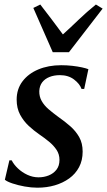

<svg xmlns="http://www.w3.org/2000/svg" viewBox="-20 -840 485 870"><path d="M361.5 -437H349.5Q341.5 -460 315.5 -479.8Q289.5 -499.5 251.5 -499.5Q225 -499.5 204.2 -491.2Q183.5 -483 171.2 -467Q159 -451 158 -427Q157.5 -402.5 168.8 -382.5Q180 -362.5 200 -345.2Q220 -328 244 -310.5Q273.5 -290 298.5 -268Q323.5 -246 339 -218.5Q354.5 -191 354.5 -153Q354.5 -113 338.2 -82.5Q322 -52 293.5 -31.5Q265 -11 228.2 -0.2Q191.5 10.5 149.5 10.5Q122 10.5 91.5 5Q61 -0.5 36.5 -8.8Q12 -17 2 -25.5L22.5 -113.5H33Q42.5 -94.5 61.2 -76.8Q80 -59 104.2 -47.8Q128.5 -36.5 154.5 -36.5Q179 -36.5 200.5 -45Q222 -53.5 235.8 -71Q249.5 -88.5 249.5 -115.5Q249.5 -141 236.2 -161Q223 -181 202 -198.2Q181 -215.5 156 -232.5Q133.5 -248 110.2 -269.5Q87 -291 71.2 -320.2Q55.5 -349.5 55.5 -388.5Q55.5 -436.5 82 -471.5Q108.5 -506.5 154 -525.5Q199.5 -544.5 257 -544.5Q282.5 -544.5 307 -541.8Q331.5 -539 351 -534.8Q370.5 -530.5 380.5 -526.5ZM219 -603.5 131 -804 162.5 -819.5Q187 -788.5 212.8 -754Q238.5 -719.5 265 -684Q302 -717.5 337.2 -751.5Q372.5 -785.5 414.5 -819.5L445 -801L292.5 -603.5Z"/></svg>

Font: Merriweather 72pt Medium
Style: Italic
Weight: 500
Italic angle: -7.8°
Version: Version 2.101